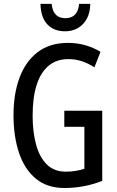

<svg xmlns="http://www.w3.org/2000/svg" viewBox="-20 -941 590 971"><path d="M305.2 -380.9H497.1V-26.4Q451.7 -8.3 403.6 0.7Q355.5 9.8 306.2 9.8Q218.3 9.8 161.1 -37.6Q104 -85 76.2 -168Q48.3 -251 48.3 -358.4Q48.3 -466.8 79.1 -549.1Q109.9 -631.3 171.1 -677.7Q232.4 -724.1 323.7 -724.1Q369.6 -724.1 411.1 -712.4Q452.6 -700.7 488.3 -678.7L457.5 -600.6Q424.8 -621.6 392.3 -631.8Q359.9 -642.1 325.7 -642.1Q266.6 -642.1 226.3 -608.9Q186 -575.7 165.5 -512Q145 -448.2 145 -356Q145 -274.4 162.4 -210.2Q179.7 -146 216.8 -109.4Q253.9 -72.8 313 -72.8Q338.9 -72.8 362.5 -76.7Q386.2 -80.6 406.7 -87.4V-299.8H305.2ZM436.5 -921.4Q436 -878.4 419.7 -847.4Q403.3 -816.4 374.8 -799.6Q346.2 -782.7 308.6 -782.7Q252.9 -782.7 219.7 -817.4Q186.5 -852.1 184.6 -921.4H241.2Q243.7 -897.5 252 -881.3Q260.3 -865.2 275.1 -857.2Q290 -849.1 310.5 -849.1Q330.6 -849.1 345.5 -856.9Q360.4 -864.7 369.1 -880.9Q377.9 -897 379.9 -921.4Z"/></svg>

Font: Open Sans Condensed Medium
Style: Regular
Weight: 500
Width: 3
Designer: Monotype Design Team
Foundry: Monotype Imaging Inc.
Version: Version 3.000